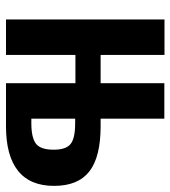

<svg xmlns="http://www.w3.org/2000/svg" viewBox="16 -584 568 640"><g transform="rotate(90 300.0 -264.0)"><path d="M400.9 -315.4Q503.4 -315.4 551.5 -277.8Q599.6 -240.2 599.6 -160.2Q599.6 -80.1 549.3 -40Q499 0 401.4 0H257.3V-231.4H163.1V0H44.9V-528.3H163.1V-315.4H257.3V-527.8H375.5V-315.4ZM375.5 -84.5H391.1Q439 -84.5 459 -99.9Q479 -115.2 479 -159.2Q479 -199.7 460.2 -215.1Q441.4 -230.5 391.6 -230.5H375.5Z"/></g></svg>

Font: Liberation Mono
Style: Bold
Weight: 700
Monospace: yes
Designer: Steve Matteson
Foundry: Ascender Corporation
Version: Version 2.1.5